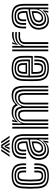

<svg xmlns="http://www.w3.org/2000/svg" viewBox="1162 -1986 834 3199"><g transform="rotate(-90 1579.5 -387.0)"><path d="M251.8 10Q143.8 10 94.9 -31.5Q46 -73 39.8 -168Q35.2 -239.8 35.1 -300Q35 -360.2 39.8 -430Q46.5 -526.5 95.2 -568.2Q144 -610 249.8 -610Q355.5 -610 403.4 -569.6Q451.2 -529.2 455.8 -436Q456.2 -422.8 456.1 -405Q456 -387.2 454.8 -369.2H426.8Q428 -388 425.8 -434.8Q421.8 -515.8 381 -550.9Q340.2 -586 249.8 -586Q159.5 -586 117.5 -549.4Q75.5 -512.8 69.8 -428.5Q65 -358.5 65.1 -298.5Q65.2 -238.5 69.8 -169.8Q75 -87.2 116.8 -50.6Q158.5 -14 251.8 -14Q341.2 -14 381.5 -50.1Q421.8 -86.2 425.8 -169.2Q427 -193 426.5 -209.5Q426 -226 424.8 -233H454.5Q456.2 -227.5 456.5 -208Q456.8 -188.5 455.8 -168Q451.2 -72.5 403.9 -31.2Q356.5 10 251.8 10ZM251.8 -38Q171.2 -38 137.6 -70.6Q104 -103.2 99.8 -171.8Q95.2 -242.8 95.1 -301.2Q95 -359.8 99.5 -425.8Q104.8 -503.2 142.2 -532.6Q179.8 -562 249.8 -562Q321.5 -562 357 -533.5Q392.5 -505 395.8 -434Q397.8 -390 396.2 -369.2H366.8Q368 -387.5 365.8 -433.2Q363 -494 333 -516Q303 -538 249.8 -538Q191.8 -538 162.8 -512.5Q133.8 -487 129.5 -423.8Q124.8 -357.2 125.1 -298.2Q125.5 -239.2 129.5 -174.5Q133.5 -114.2 161.6 -88.1Q189.8 -62 251.8 -62Q305.2 -62 334 -85.2Q362.8 -108.5 365.8 -170.5Q367.8 -210.8 365.2 -233H395Q396.2 -224.5 396.5 -207Q396.8 -189.5 395.8 -169.8Q392.5 -99.5 359 -68.8Q325.5 -38 251.8 -38ZM251.8 -86Q205.5 -86 184 -106.9Q162.5 -127.8 159.5 -175.8Q155 -246 155.1 -301.9Q155.2 -357.8 159.5 -421.8Q163 -471.2 184 -492.6Q205 -514 249.8 -514Q290 -514 311.9 -496.2Q333.8 -478.5 336 -430Q336.8 -414.8 337 -396.5Q337.2 -378.2 336 -369.2H305.8Q307 -378.2 306.9 -395.6Q306.8 -413 306 -429Q304.5 -461 291.6 -475.5Q278.8 -490 249.8 -490Q219.5 -490 205.8 -473.2Q192 -456.5 189.5 -420.8Q185 -355 185.1 -299.8Q185.2 -244.5 189.5 -177.5Q191.8 -141.2 206.2 -125.6Q220.8 -110 251.8 -110Q279 -110 291.6 -125.1Q304.2 -140.2 306 -175Q306.5 -186.8 306.6 -203.6Q306.8 -220.5 305.8 -233H335.5Q336.5 -224 336.6 -206.1Q336.8 -188.2 336 -173.8Q333.8 -126.8 314 -106.4Q294.2 -86 251.8 -86Z M914 0V-404Q914 -500.5 874 -543.2Q834 -586 741 -586Q650.8 -586 609.5 -550.6Q568.2 -515.2 565 -434.8Q564.5 -419.5 564.4 -402.8Q564.2 -386 565.8 -369.2H536Q534.5 -387 534.4 -401.4Q534.2 -415.8 535 -436Q538.8 -530.2 587.4 -570.1Q636 -610 741 -610Q850 -610 897 -562.2Q944 -514.5 944 -404V0ZM854 0.2V-72L858.5 -151.5H851.8Q827.5 -98 784.1 -67.1Q740.8 -36.2 685.2 -36.5Q640 -36.8 609.8 -65.1Q579.5 -93.5 575.2 -142.2Q573.8 -159 575.2 -174.5Q580.5 -227.5 610.6 -256Q640.8 -284.5 698 -301Q716.5 -306.5 744.2 -312.4Q772 -318.2 801.4 -322.9Q830.8 -327.5 854 -329V-404Q854 -472.8 828 -505.4Q802 -538 741 -538Q683.8 -538 655.5 -513.2Q627.2 -488.5 625 -433.5Q624.5 -419 624.2 -403Q624 -387 625.2 -369.2H595.5Q594.2 -388.5 594.4 -404.4Q594.5 -420.2 595 -434Q597.8 -501.2 632.1 -531.6Q666.5 -562 741 -562Q818 -562 851 -524.2Q884 -486.5 884 -404V0.2ZM666.2 10.5Q603.8 10.5 562.9 -27.5Q522 -65.5 515.5 -137Q513.5 -160 515.5 -180Q522 -243.5 560.5 -281.9Q599 -320.2 678.8 -346.8Q706.5 -356 731.4 -361.4Q756.2 -366.8 794 -371.5V-404.2Q794 -444.8 781.9 -467.4Q769.8 -490 741 -490Q712.2 -490 699.1 -473.4Q686 -456.8 684.8 -429.5Q684.5 -424.2 684.2 -406Q684 -387.8 684.8 -369.2H655Q654 -391.5 654.4 -406.9Q654.8 -422.2 655 -432.8Q656.5 -470.2 676.1 -492.1Q695.8 -514 741 -514Q785.8 -514 804.9 -486.4Q824 -458.8 824 -404.2V-350.8Q790.8 -346.5 754.9 -339.6Q719 -332.8 688.5 -324Q622.2 -305 585.5 -266.5Q548.8 -228 545.2 -177.2Q544.8 -169.8 544.6 -158.8Q544.5 -147.8 545.2 -139.8Q550.2 -83.2 584.5 -48Q618.8 -12.8 676 -12.8Q725.5 -12.8 764.4 -33.2Q803.2 -53.8 830.8 -91.5H837.5L827.2 -22.5V0H797.5L797 -4L812.2 -48H806.8Q754 10.5 666.2 10.5ZM696.5 -60Q742.8 -60 777.9 -82.6Q813 -105.2 832.9 -140.8Q852.8 -176.2 852.8 -214.8V-305Q819.5 -303 777 -295Q734.5 -287 707.5 -278Q658.8 -261.8 635.1 -236.2Q611.5 -210.8 605 -168.2Q604.2 -163.5 604.4 -155.9Q604.5 -148.2 605 -144.8Q610.8 -108.5 633.2 -84.2Q655.8 -60 696.5 -60ZM704.2 -86Q673.8 -86 655.8 -104.5Q637.8 -123 635 -147.2Q633.8 -158.8 635 -168Q639.2 -200.5 658.1 -221.2Q677 -242 716.8 -255Q744 -264 768.1 -268.6Q792.2 -273.2 822.8 -277V-212Q822.8 -176.5 806.6 -147.9Q790.5 -119.2 763.6 -102.6Q736.8 -86 704.2 -86ZM708.8 -109.5Q741.2 -109.5 767 -137.9Q792.8 -166.2 792.8 -209.2V-248.5Q777.2 -246 760.5 -241.9Q743.8 -237.8 726 -232Q695.8 -222 681.5 -206.8Q667.2 -191.5 665 -166.2Q664.2 -159.2 664.5 -155.8Q664.8 -152.2 665 -149.5Q666.8 -137.5 678 -123.5Q689.2 -109.5 708.8 -109.5ZM567 -645 662 -784H692L598 -645ZM627 -645 717 -784H765L855 -645H823L771.2 -726L747 -762.5H735L710.8 -725.8L659 -645ZM884 -645 790 -784H820L915 -645ZM686 -645 717.5 -700.8 731 -727.5H751L764.8 -700.8L797 -645H765L747.5 -684.5L743 -705.2H739L734.8 -684.5L718 -645Z M1718 0V-405.8Q1718 -461 1706.4 -501.1Q1694.8 -541.2 1664.2 -562.9Q1633.8 -584.5 1577 -584.5Q1527.2 -584.5 1491.4 -565.2Q1455.5 -546 1428 -508.5H1422Q1407.2 -549.5 1376.8 -567Q1346.2 -584.5 1297 -584.5Q1247.5 -584.5 1211.6 -565.4Q1175.8 -546.2 1148.2 -508.5H1141.5L1152.8 -600H1182.5L1183 -589L1165.8 -552H1172.2Q1199.8 -582.5 1231.4 -596.5Q1263 -610.5 1306.8 -610.5Q1354.5 -610.5 1386.2 -597.1Q1418 -583.8 1437 -552H1445Q1472.8 -582.8 1508 -596.6Q1543.2 -610.5 1586.8 -610.5Q1651.5 -610.5 1686.4 -586.4Q1721.2 -562.2 1734.5 -517.8Q1747.8 -473.2 1747.8 -411.8V0ZM1036 0V-600H1066V0ZM1096 0V-600H1125.8L1120.5 -448.5H1127.2Q1151.8 -502.2 1192.2 -530.4Q1232.8 -558.5 1287.8 -558Q1344.8 -557.5 1370 -530.4Q1395.2 -503.2 1401.5 -448.5H1407.5Q1432 -502.2 1472.4 -530.4Q1512.8 -558.5 1567.8 -558Q1639 -557.2 1663.5 -516.8Q1688 -476.2 1688 -403.8V0H1658V-399.8Q1658 -463.5 1637 -497.8Q1616 -532 1556.5 -532Q1510.5 -532 1477.1 -511.4Q1443.8 -490.8 1425.9 -457.4Q1408 -424 1408 -385.2V0H1378V-399.8Q1378 -463.5 1357 -497.8Q1336 -532 1276.5 -532Q1230.5 -532 1196.6 -511.4Q1162.8 -490.8 1144.4 -457.4Q1126 -424 1126 -385.2V0ZM1156 0V-388Q1156 -441.5 1188 -472.2Q1220 -503 1268.8 -503Q1315.5 -503 1332 -474.8Q1348.5 -446.5 1348.5 -393.8V0H1318.5V-392Q1318.5 -433 1307.2 -454.9Q1296 -476.8 1264.2 -476.8Q1231.8 -476.8 1209.5 -455.6Q1187.2 -434.5 1187.2 -391.2V0ZM1438 0V-388Q1438 -441.5 1469 -472.2Q1500 -503 1548.8 -503Q1595.5 -503 1612 -474.8Q1628.5 -446.5 1628.5 -393.8V0H1598.5V-392Q1598.5 -433 1587.2 -454.9Q1576 -476.8 1544.2 -476.8Q1511.8 -476.8 1489.8 -455.6Q1467.8 -434.5 1467.8 -391.2V0Z M2042.5 10Q1934.5 10 1885.6 -31.5Q1836.8 -73 1830.5 -168Q1829 -191.2 1828.4 -228.4Q1827.8 -265.5 1827.9 -305.8Q1828 -346 1828.8 -379.8Q1829.5 -413.5 1830.5 -430Q1837.2 -526.5 1886 -568.2Q1934.8 -610 2040.5 -610Q2144.5 -610 2193.2 -570.4Q2242 -530.8 2246.5 -436Q2246.8 -428.2 2247 -407.1Q2247.2 -386 2247.4 -358.8Q2247.5 -331.5 2247.1 -304.5Q2246.8 -277.5 2245.5 -258H1978Q1978.5 -231.2 1978.9 -211.2Q1979.2 -191.2 1980.2 -177.5Q1982.5 -141.2 1997 -125.6Q2011.5 -110 2042.5 -110Q2069.8 -110 2082.4 -125.1Q2095 -140.2 2096.8 -175Q2097.2 -187.5 2097.5 -202.4Q2097.8 -217.2 2096.5 -233H2126.5Q2127.8 -218.5 2127.5 -202.4Q2127.2 -186.2 2126.8 -173.8Q2124.5 -126.8 2104.8 -106.4Q2085 -86 2042.5 -86Q1996.5 -86 1974.9 -106.8Q1953.2 -127.5 1950.2 -175.8Q1949 -195.5 1948.5 -223.2Q1948 -251 1947.8 -282H2216.5Q2217.5 -311.5 2217.5 -343.2Q2217.5 -375 2217.2 -400.1Q2217 -425.2 2216.5 -434.5Q2212.5 -515.8 2171.8 -550.9Q2131 -586 2040.5 -586Q1950.2 -586 1908.2 -549.4Q1866.2 -512.8 1860.5 -428.8Q1859.5 -413.5 1858.8 -380.9Q1858 -348.2 1857.9 -308.6Q1857.8 -269 1858.4 -231.6Q1859 -194.2 1860.5 -169.8Q1865.8 -87.2 1907.5 -50.6Q1949.2 -14 2042.5 -14Q2131.8 -14 2172.1 -50.1Q2212.5 -86.2 2216.5 -169Q2217.2 -184.5 2217.4 -201.5Q2217.5 -218.5 2216 -233H2246Q2247.5 -218.8 2247.4 -201.9Q2247.2 -185 2246.5 -168Q2242 -72.5 2194.6 -31.2Q2147.2 10 2042.5 10ZM2042.5 -38Q1962 -38 1928.4 -70.6Q1894.8 -103.2 1890.5 -171.8Q1889 -196.5 1888.4 -233.8Q1887.8 -271 1887.9 -310.1Q1888 -349.2 1888.6 -380.8Q1889.2 -412.2 1890.2 -425.8Q1895.5 -502.5 1932.5 -532.2Q1969.5 -562 2040.5 -562Q2114.5 -562 2148.9 -532.6Q2183.2 -503.2 2186.5 -433.8Q2187 -421.5 2187.4 -382.9Q2187.8 -344.2 2187 -306H1917.8Q1917.8 -265.2 1918.4 -230.8Q1919 -196.2 1920.2 -174.8Q1924.2 -114.2 1952.4 -88.1Q1980.5 -62 2042.5 -62Q2096 -62 2124.8 -85.2Q2153.5 -108.5 2156.5 -170.5Q2157.2 -185.8 2157.4 -201Q2157.5 -216.2 2156.2 -233H2186.2Q2187.5 -217.5 2187.4 -202.1Q2187.2 -186.8 2186.5 -169.8Q2183.2 -99.5 2149.8 -68.8Q2116.2 -38 2042.5 -38ZM1918 -330H2157.5Q2157.8 -362.8 2157.4 -391.8Q2157 -420.8 2156.5 -433Q2154 -489 2126.8 -513.5Q2099.5 -538 2040.5 -538Q1982.5 -538 1953.5 -512.5Q1924.5 -487 1920.2 -423.8Q1919.5 -413 1918.9 -386.8Q1918.2 -360.5 1918 -330ZM1948.2 -354Q1948.5 -363.2 1948.9 -378Q1949.2 -392.8 1949.6 -405.8Q1950 -418.8 1950.2 -422.2Q1953.8 -473 1975.6 -493.5Q1997.5 -514 2040.5 -514Q2083.8 -514 2104.1 -494.9Q2124.5 -475.8 2126.5 -432.5Q2127 -421 2127.2 -399.1Q2127.5 -377.2 2127.5 -354ZM1978.5 -378H2097.5Q2097.2 -393.8 2097.1 -409.6Q2097 -425.5 2096.8 -429.5Q2095.2 -462 2082 -476Q2068.8 -490 2040.5 -490Q2011 -490 1996.9 -473.6Q1982.8 -457.2 1980.2 -421Q1979.2 -405.8 1978.5 -378Z M2430 -508.5 2444.2 -577.5V-600H2474L2474.5 -596L2455.2 -552H2460.8Q2481.5 -575.8 2521.6 -589.6Q2561.8 -603.5 2597.8 -603.5Q2606.2 -603.5 2621.1 -602.9Q2636 -602.2 2644.5 -601V-575Q2637.5 -576.2 2623.8 -576.9Q2610 -577.5 2600 -577.5Q2549.8 -577.5 2507.1 -561.9Q2464.5 -546.2 2436.8 -508.5ZM2384.5 0V-600H2414.2L2414.5 -528L2409 -448.5H2415.8Q2440.2 -502.8 2484.6 -527Q2529 -551.2 2583.5 -551.2Q2597.5 -551.2 2618.2 -550.5Q2639 -549.8 2644.5 -549V-523Q2637 -523.8 2615.4 -524.4Q2593.8 -525 2577.8 -525Q2528 -525 2491.2 -505.1Q2454.5 -485.2 2434.5 -453.4Q2414.5 -421.5 2414.5 -385.2V0ZM2324.5 0V-600H2354.5V0ZM2444.5 0V-388Q2444.5 -442.8 2480.8 -469.4Q2517 -496 2563.8 -496H2644.5V-469.8Q2628.5 -470 2604.2 -469.9Q2580 -469.8 2563.8 -469.8Q2528.2 -469.8 2502.1 -452.9Q2476 -436 2476 -391.2V0Z M3084.2 0V-404Q3084.2 -500.5 3044.2 -543.2Q3004.2 -586 2911.2 -586Q2821 -586 2779.8 -550.6Q2738.5 -515.2 2735.2 -434.8Q2734.8 -419.5 2734.6 -402.8Q2734.5 -386 2736 -369.2H2706.2Q2704.8 -387 2704.6 -401.4Q2704.5 -415.8 2705.2 -436Q2709 -530.2 2757.6 -570.1Q2806.2 -610 2911.2 -610Q3020.2 -610 3067.2 -562.2Q3114.2 -514.5 3114.2 -404V0ZM3024.2 0.2V-72L3028.8 -151.5H3022Q2997.8 -98 2954.4 -67.1Q2911 -36.2 2855.5 -36.5Q2810.2 -36.8 2780 -65.1Q2749.8 -93.5 2745.5 -142.2Q2744 -159 2745.5 -174.5Q2750.8 -227.5 2780.9 -256Q2811 -284.5 2868.2 -301Q2886.8 -306.5 2914.5 -312.4Q2942.2 -318.2 2971.6 -322.9Q3001 -327.5 3024.2 -329V-404Q3024.2 -472.8 2998.2 -505.4Q2972.2 -538 2911.2 -538Q2854 -538 2825.8 -513.2Q2797.5 -488.5 2795.2 -433.5Q2794.8 -419 2794.5 -403Q2794.2 -387 2795.5 -369.2H2765.8Q2764.5 -388.5 2764.6 -404.4Q2764.8 -420.2 2765.2 -434Q2768 -501.2 2802.4 -531.6Q2836.8 -562 2911.2 -562Q2988.2 -562 3021.2 -524.2Q3054.2 -486.5 3054.2 -404V0.2ZM2836.5 10.5Q2774 10.5 2733.1 -27.5Q2692.2 -65.5 2685.8 -137Q2683.8 -160 2685.8 -180Q2692.2 -243.5 2730.8 -281.9Q2769.2 -320.2 2849 -346.8Q2876.8 -356 2901.6 -361.4Q2926.5 -366.8 2964.2 -371.5V-404.2Q2964.2 -444.8 2952.1 -467.4Q2940 -490 2911.2 -490Q2882.5 -490 2869.4 -473.4Q2856.2 -456.8 2855 -429.5Q2854.8 -424.2 2854.5 -406Q2854.2 -387.8 2855 -369.2H2825.2Q2824.2 -391.5 2824.6 -406.9Q2825 -422.2 2825.2 -432.8Q2826.8 -470.2 2846.4 -492.1Q2866 -514 2911.2 -514Q2956 -514 2975.1 -486.4Q2994.2 -458.8 2994.2 -404.2V-350.8Q2961 -346.5 2925.1 -339.6Q2889.2 -332.8 2858.8 -324Q2792.5 -305 2755.8 -266.5Q2719 -228 2715.5 -177.2Q2715 -169.8 2714.9 -158.8Q2714.8 -147.8 2715.5 -139.8Q2720.5 -83.2 2754.8 -48Q2789 -12.8 2846.2 -12.8Q2895.8 -12.8 2934.6 -33.2Q2973.5 -53.8 3001 -91.5H3007.8L2997.5 -22.5V0H2967.8L2967.2 -4L2982.5 -48H2977Q2924.2 10.5 2836.5 10.5ZM2866.8 -60Q2913 -60 2948.1 -82.6Q2983.2 -105.2 3003.1 -140.8Q3023 -176.2 3023 -214.8V-305Q2989.8 -303 2947.2 -295Q2904.8 -287 2877.8 -278Q2829 -261.8 2805.4 -236.2Q2781.8 -210.8 2775.2 -168.2Q2774.5 -163.5 2774.6 -155.9Q2774.8 -148.2 2775.2 -144.8Q2781 -108.5 2803.5 -84.2Q2826 -60 2866.8 -60ZM2874.5 -86Q2844 -86 2826 -104.5Q2808 -123 2805.2 -147.2Q2804 -158.8 2805.2 -168Q2809.5 -200.5 2828.4 -221.2Q2847.2 -242 2887 -255Q2914.2 -264 2938.4 -268.6Q2962.5 -273.2 2993 -277V-212Q2993 -176.5 2976.9 -147.9Q2960.8 -119.2 2933.9 -102.6Q2907 -86 2874.5 -86ZM2879 -109.5Q2911.5 -109.5 2937.2 -137.9Q2963 -166.2 2963 -209.2V-248.5Q2947.5 -246 2930.8 -241.9Q2914 -237.8 2896.2 -232Q2866 -222 2851.8 -206.8Q2837.5 -191.5 2835.2 -166.2Q2834.5 -159.2 2834.8 -155.8Q2835 -152.2 2835.2 -149.5Q2837 -137.5 2848.2 -123.5Q2859.5 -109.5 2879 -109.5Z"/></g></svg>

Font: Big Shoulders Inline Text Black
Style: Regular
Weight: 900
Designer: Patric King
Foundry: XO Type Co
Version: Version 1.000